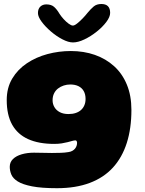

<svg xmlns="http://www.w3.org/2000/svg" viewBox="-20 -734 744 984"><path d="M272.5 230.5Q192.5 230.5 144.2 221Q96 211.5 71.2 196Q46.5 180.5 38.2 160.8Q30 141 30 121Q30 97 46.5 81Q63 65 91.2 56.8Q119.5 48.5 154 48.5Q175 48.5 198.8 49.2Q222.5 50 246 50Q269.5 50 291.2 49.2Q313 48.5 330 45.5Q342 44 350.5 39.2Q359 34.5 364.5 27.8Q370 21 372.5 13.2Q375 5.5 375 -2.5Q375 -5.5 374 -8.2Q373 -11 371.2 -12.8Q369.5 -14.5 366 -14.5Q360 -14.5 350.2 -11.8Q340.5 -9 327 -5.5Q313.5 -2 296.2 0.8Q279 3.5 258 3.5Q178.5 3.5 124.2 -21Q70 -45.5 42.2 -95.2Q14.5 -145 14.5 -221Q14.5 -284 42.5 -331Q70.5 -378 117.5 -409.5Q164.5 -441 223 -456.8Q281.5 -472.5 343 -472.5Q409.5 -472.5 466 -452.8Q522.5 -433 564.8 -394.8Q607 -356.5 630.2 -300.2Q653.5 -244 653.5 -170.5Q653.5 -76 629.8 -1.5Q606 73 558.8 124.8Q511.5 176.5 439.8 203.5Q368 230.5 272.5 230.5ZM331 -149.5Q352 -149.5 368.2 -155Q384.5 -160.5 395.5 -170.5Q406.5 -180.5 412.5 -194.8Q418.5 -209 418.5 -227Q418.5 -250.5 409.2 -267Q400 -283.5 382.5 -292.2Q365 -301 340 -301Q323 -301 306.8 -295.8Q290.5 -290.5 277.5 -280.5Q264.5 -270.5 257 -255.2Q249.5 -240 249.5 -220Q249.5 -201 259 -184.8Q268.5 -168.5 286.8 -159Q305 -149.5 331 -149.5ZM354 -516.5Q330.5 -516.5 299.8 -532.5Q269 -548.5 240.5 -573Q212 -597.5 193.2 -623Q174.5 -648.5 174.5 -667Q174.5 -688.5 186.5 -700Q198.5 -711.5 217.5 -711.5Q243 -711.5 257.5 -698.5Q272 -685.5 284.5 -664Q293 -650.5 306 -636.2Q319 -622 332 -612.5Q345 -603 353.5 -603Q362 -603 375.5 -613.8Q389 -624.5 403.5 -639.5Q418 -654.5 428.5 -668Q445 -688 460.2 -700.8Q475.5 -713.5 499.5 -713.5Q544.5 -713.5 544.5 -668Q544.5 -647.5 525 -621.5Q505.5 -595.5 475.2 -571.5Q445 -547.5 412.5 -532Q380 -516.5 354 -516.5Z"/></svg>

Font: Gluten Thin ExtraBold
Style: Regular
Weight: 800
Version: Version 1.300